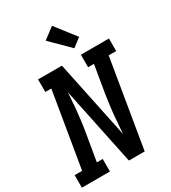

<svg xmlns="http://www.w3.org/2000/svg" viewBox="-239 -1103 1087 1220"><g transform="rotate(-30 304.5 -493.0)"><path d="M-7 0V-92H48L140 -643H96V-735H271L390 -165L399 -276Q402 -317 407.5 -358.5Q413 -400 419 -441L453 -643H410V-735H616V-643H561L454 0H338L219 -570L211 -459Q207 -418 202 -376.5Q197 -335 190 -294L156 -92H199V0ZM395 -791 261 -924 343 -986 457 -839Z"/></g></svg>

Font: Iosevka Curly Slab SmBdExObl
Style: Regular
Weight: 600
Width: 7
Italic angle: -9°
Monospace: yes
Designer: Belleve Invis
Foundry: Belleve Invis
Version: Version 11.1.0; ttfautohint (v1.8.3)